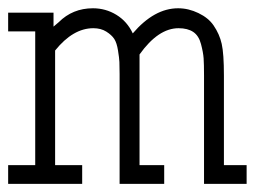

<svg xmlns="http://www.w3.org/2000/svg" viewBox="-20 -451 626 471"><path d="M0 -419.9H111.3V-385.7L124 -396.5Q158.2 -430.7 208 -430.7Q239.3 -430.7 265.6 -414.6Q292 -398.4 305.7 -369.1Q358.4 -430.7 417 -430.7Q442.4 -430.7 466.8 -418.9Q491.2 -407.2 503.9 -388.7Q518.6 -367.2 523.9 -343.3Q529.3 -319.3 529.3 -265.6V-45.9H585V0H480.5V-265.6Q480.5 -293.9 479.5 -308.1Q478.5 -322.3 473.1 -342.8Q467.8 -363.3 454.1 -372.6Q440.4 -381.8 418 -381.8Q368.2 -381.8 322.3 -317.4V-45.9H382.8V0H273.4V-269.5Q273.4 -289.1 272.9 -298.8Q272.5 -308.6 269.5 -327.1Q266.6 -345.7 260.3 -355.5Q253.9 -365.2 240.7 -373.5Q227.5 -381.8 209 -381.8Q159.2 -381.8 115.2 -327.1V-45.9H181.6V0H0V-45.9H66.4V-374H0Z"/></svg>

Font: Thabit
Style: Regular
Weight: 500
Designer: Regenerated by Nadim Shaikli
Foundry: MAK Alagha
Version: 0.01